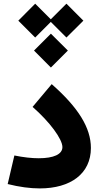

<svg xmlns="http://www.w3.org/2000/svg" viewBox="-20 -1028 543 1050"><path d="M172.4 -822.8 257.8 -908.2 343.3 -822.8 436 -915 343.3 -1007.8 257.8 -922.4 172.4 -1007.8 80.1 -915ZM258.3 -658.7 351.1 -751.5 258.3 -843.8 166 -751.5ZM477.1 -218.8C477.1 -329.6 407.7 -440.4 262.7 -567.9L158.2 -443.4C251.5 -361.8 321.3 -267.6 321.3 -223.6C321.3 -184.1 273.4 -162.6 191.9 -162.6C153.3 -162.6 108.9 -167.5 58.6 -177.7L22 -21.5C85.9 -5.4 144.5 2.4 197.8 2.4C365.2 2.4 477.1 -77.6 477.1 -218.8Z"/></svg>

Font: Estedad ExtraBold
Style: Regular
Weight: 800
Designer: Amin Abedi
Version: Version 7.3